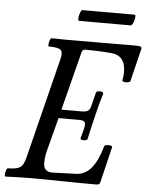

<svg xmlns="http://www.w3.org/2000/svg" viewBox="-59 -858 703 907"><g transform="rotate(5 292.5 -404.5)"><path d="M2 3Q-3 3 -2.5 -7Q-2 -17 1.5 -27Q5 -37 10 -37Q52 -37 68 -48.5Q84 -60 93 -98L212 -574Q220 -606 208 -616.5Q196 -627 152 -627Q148 -627 149 -637Q150 -647 153.5 -657Q157 -667 162 -667Q190 -666 219 -666Q248 -666 277 -666Q348 -666 418 -666.5Q488 -667 554 -667Q576 -667 583 -664.5Q590 -662 588 -653L550 -498Q548 -493 538.5 -491Q529 -489 520 -491Q511 -493 512 -498Q516 -518 516 -538Q516 -618 444 -622Q409 -625 378.5 -626Q348 -627 325 -627Q311 -627 308 -613L237 -335H333Q353 -335 363 -341.5Q373 -348 377 -368L392 -428Q393 -434 401.5 -436Q410 -438 418.5 -436Q427 -434 427 -427Q419 -401 411 -371.5Q403 -342 398 -319Q393 -299 386 -269Q379 -239 372 -207Q371 -203 362.5 -201Q354 -199 346 -201Q338 -203 339 -208L352 -258Q356 -277 351 -285.5Q346 -294 324 -294H227L183 -125Q180 -110 179 -98.5Q178 -87 178 -77Q178 -35 220 -35L334 -39Q375 -41 404 -75Q433 -109 453 -179Q454 -185 463.5 -186.5Q473 -188 482 -186.5Q491 -185 491 -179L450 -9Q448 -1 443 1Q438 3 425 3Q349 3 271 1.5Q193 0 113 0Q86 0 57.5 1Q29 2 2 3ZM284 -760Q278 -760 279 -773Q280 -786 285 -799Q290 -812 295 -812H542Q548 -812 546.5 -799Q545 -786 539.5 -773Q534 -760 528 -760Z"/></g></svg>

Font: Junicode Two Beta Condensed Medium
Style: Italic
Weight: 500
Width: 3
Italic angle: -9°
Version: Version 1.053; ttfautohint (v1.8.4)